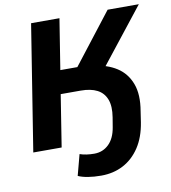

<svg xmlns="http://www.w3.org/2000/svg" viewBox="-95 -787 945 1060"><g transform="rotate(-10 377.5 -257.0)"><path d="M387 191Q346 191 313 185.5Q280 180 258 170L289 53Q306 59 326.5 62Q347 65 370 65Q418 65 451.5 32.5Q485 0 495 -61L504 -115Q514 -176 499 -215Q484 -254 448 -272.5Q412 -291 356 -291H244L198 0H39L151 -705H310L265 -422H377L341 -397L580 -705H755L487 -365L449 -414Q525 -405 578 -371Q631 -337 654.5 -275Q678 -213 662 -121L653 -61Q640 21 603 77Q566 133 511 162Q456 191 387 191Z"/></g></svg>

Font: Nunito Sans 10pt ExtraBold
Style: Italic
Weight: 800
Italic angle: -9°
Designer: Vernon Adams
Foundry: Vernon Adams
Version: Version 3.101;gftools[0.9.27]